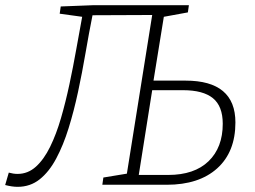

<svg xmlns="http://www.w3.org/2000/svg" viewBox="-48 -715 988 743"><path d="M20 8Q-1 8 -28 1L-14 -47Q4 -42 20 -42Q60 -42 91 -70Q122 -98 146 -147Q170 -196 188 -258Q206 -320 220.5 -388Q235 -456 247 -523.5Q259 -591 270 -650L183 -662L187 -690L316 -695H683L679 -667L586 -650L546 -403H670Q863 -403 863 -241Q863 -127 792.5 -63.5Q722 0 597 0H348L352 -28L443 -43L541 -657L310 -656Q296 -586 283 -510Q270 -434 254 -359.5Q238 -285 217.5 -219Q197 -153 169.5 -101.5Q142 -50 105.5 -21Q69 8 20 8ZM660 -366H541L489 -38H603Q704 -38 759 -91Q814 -144 814 -236Q814 -304 776 -335Q738 -366 660 -366Z"/></svg>

Font: Bitter Light
Style: Italic
Weight: 300
Italic angle: -9°
Designer: Sol Matas, and Bitter project Authors
Foundry: Sol Matas
Version: Version 2.001